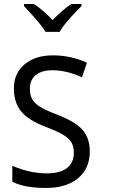

<svg xmlns="http://www.w3.org/2000/svg" viewBox="-20 -929 589 951"><path d="M424.8 -178.7Q424.8 -93.8 366.2 -45.9Q307.6 2 208.5 2Q101.1 2 41 -28.8V-107.9Q83.5 -89.4 126.5 -79.8Q169.4 -70.3 210.9 -70.3Q278.3 -70.3 312 -96.9Q345.7 -123.5 345.7 -171.4Q345.7 -203.6 333.7 -223.6Q321.8 -243.7 293.5 -261Q265.1 -278.3 206.1 -300.8Q121.6 -332.5 85.2 -376.7Q48.8 -420.9 48.8 -491.2Q48.8 -565.9 101.8 -610.4Q154.8 -654.8 241.7 -654.8Q332 -654.8 410.6 -618.2L386.2 -546.4Q308.6 -581.1 240.2 -581.1Q187 -581.1 157.5 -557.4Q127.9 -533.7 127.9 -490.7Q127.9 -459 138.9 -438.7Q149.9 -418.5 176.3 -401.4Q202.6 -384.3 257.8 -363.3Q352.5 -327.1 388.7 -285.9Q424.8 -244.6 424.8 -178.7ZM99.1 -909.2H147.9Q195.8 -877.9 240.2 -829.6Q294.9 -884.3 333 -909.2H383.3V-898.4L355.5 -870.1Q294.9 -807.6 275.4 -771H205.6Q195.8 -788.1 174.3 -814.7Q152.8 -841.3 99.1 -898.4Z"/></svg>

Font: XL-Viking
Style: Regular
Weight: 400
Foundry: Ascender Corporation
Version: Version 1.10 March 23, 2015